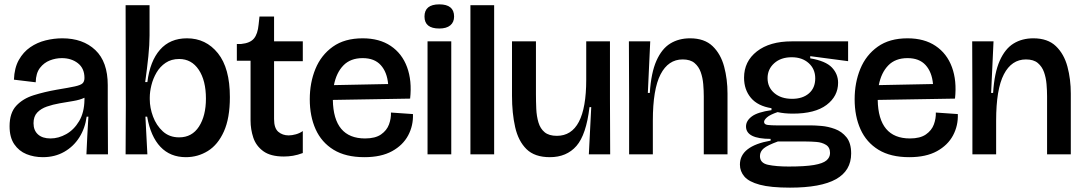

<svg xmlns="http://www.w3.org/2000/svg" viewBox="-20 -709 4977 882"><path d="M177 13Q136 13 101.5 -1Q67 -15 45.5 -46.5Q24 -78 24 -129Q24 -190 54.5 -223Q85 -256 134.5 -271.5Q184 -287 241 -297Q296 -306 323.5 -312Q351 -318 359.5 -326.5Q368 -335 368 -351Q368 -395 338 -418.5Q308 -442 264 -442Q236 -442 209 -431.5Q182 -421 163.5 -397Q145 -373 144 -331L44 -343Q46 -397 66.5 -433.5Q87 -470 119 -492Q151 -514 189.5 -523.5Q228 -533 266 -533Q361 -533 418 -479Q475 -425 475 -318V-221Q475 -166 475.5 -110.5Q476 -55 476 0H377Q379 -43 381 -84.5Q383 -126 386 -173H378Q371 -120 344.5 -78Q318 -36 275 -11.5Q232 13 177 13ZM212 -73Q249 -73 284.5 -93Q320 -113 343.5 -152.5Q367 -192 368 -250V-260Q347 -250 316.5 -245Q286 -240 254.5 -234.5Q223 -229 195.5 -219.5Q168 -210 151 -192Q134 -174 134 -143Q134 -110 154.5 -91.5Q175 -73 212 -73Z M834 13Q762 13 717 -34.5Q672 -82 656 -173H648L657 0H557L558 -224L557 -685H667V-546Q667 -504 661.5 -450.5Q656 -397 647 -332H657Q669 -428 715 -480.5Q761 -533 839 -533Q926 -533 981 -464.5Q1036 -396 1036 -263Q1036 -166 1008.5 -105Q981 -44 935 -15.5Q889 13 834 13ZM803 -78Q862 -78 894 -127.5Q926 -177 926 -256Q926 -339 893 -388.5Q860 -438 803 -438Q767 -438 741 -420.5Q715 -403 699 -375.5Q683 -348 675.5 -317.5Q668 -287 668 -261V-253Q668 -214 683 -173.5Q698 -133 728 -105.5Q758 -78 803 -78Z M1284 10Q1223 10 1189.5 -14.5Q1156 -39 1143.5 -77Q1131 -115 1131 -155V-430H1068V-507H1088Q1129 -511 1146.5 -532Q1164 -553 1168 -596L1172 -633H1239V-519H1371V-428H1239V-162Q1239 -120 1258.5 -103.5Q1278 -87 1306 -87Q1321 -87 1339 -92Q1357 -97 1371 -107V-6Q1347 3 1326 6.5Q1305 10 1284 10Z M1654 13Q1568 13 1512.5 -21Q1457 -55 1430 -115Q1403 -175 1403 -253Q1403 -329 1429 -392.5Q1455 -456 1509 -494.5Q1563 -533 1646 -533Q1723 -533 1775 -498Q1827 -463 1850 -400.5Q1873 -338 1864 -256L1509 -250Q1512 -73 1657 -73Q1704 -73 1730.5 -91.5Q1757 -110 1767 -137.5Q1777 -165 1776 -192L1877 -185Q1879 -132 1855 -87Q1831 -42 1781 -14.5Q1731 13 1654 13ZM1646 -442Q1590 -442 1557.5 -408.5Q1525 -375 1514 -318L1763 -323Q1758 -378 1729 -410Q1700 -442 1646 -442Z M1944 0V-519H2053V0ZM1998 -578Q1930 -578 1930 -633Q1930 -689 1998 -689Q2066 -689 2066 -633Q2066 -607 2048.5 -592.5Q2031 -578 1998 -578Z M2141 0V-685H2250V0Z M2506 13Q2436 13 2398.5 -24Q2361 -61 2346.5 -125Q2332 -189 2332 -269V-519H2442V-277Q2442 -243 2443.5 -209Q2445 -175 2453.5 -146.5Q2462 -118 2482 -101.5Q2502 -85 2538 -85Q2673 -85 2673 -343V-519H2782V-258L2783 0H2685L2696 -217H2688Q2673 -90 2628 -38.5Q2583 13 2506 13Z M2870 0V-259L2869 -519H2967L2956 -282H2965Q2971 -375 2995.5 -430Q3020 -485 3059 -509Q3098 -533 3150 -533Q3216 -533 3253.5 -497Q3291 -461 3306.5 -403Q3322 -345 3322 -279V0H3213V-266Q3213 -293 3210.5 -322.5Q3208 -352 3199 -377.5Q3190 -403 3170.5 -419.5Q3151 -436 3116 -436Q3050 -436 3014.5 -367.5Q2979 -299 2979 -155V0Z M3609 153Q3520 153 3470 139.5Q3420 126 3399.5 102Q3379 78 3379 47Q3379 -38 3520 -63V-71Q3407 -71 3407 -128Q3407 -154 3433.5 -174Q3460 -194 3524 -203V-212Q3461 -222 3429.5 -259.5Q3398 -297 3398 -352Q3398 -427 3457 -473Q3516 -519 3617 -519H3876V-428L3702 -451V-441Q3773 -429 3801.5 -399Q3830 -369 3830 -329Q3830 -267 3777 -227Q3724 -187 3622 -187Q3583 -187 3552 -194Q3517 -182 3503.5 -170Q3490 -158 3490 -149Q3490 -137 3507 -135Q3524 -133 3548 -133H3706Q3723 -133 3753.5 -130.5Q3784 -128 3815.5 -116.5Q3847 -105 3868.5 -78.5Q3890 -52 3890 -4Q3890 75 3820.5 114Q3751 153 3609 153ZM3619 -255Q3667 -255 3696 -280Q3725 -305 3725 -349Q3725 -392 3695 -419Q3665 -446 3617 -446Q3567 -446 3536.5 -418.5Q3506 -391 3506 -350Q3506 -308 3537 -281.5Q3568 -255 3619 -255ZM3603 56Q3678 56 3719 49Q3760 42 3776.5 28Q3793 14 3793 -6Q3793 -32 3774.5 -43.5Q3756 -55 3730.5 -57Q3705 -59 3683 -59H3553Q3506 -42 3488.5 -27.5Q3471 -13 3471 8Q3471 40 3508 48Q3545 56 3603 56Z M4157 13Q4071 13 4015.5 -21Q3960 -55 3933 -115Q3906 -175 3906 -253Q3906 -329 3932 -392.5Q3958 -456 4012 -494.5Q4066 -533 4149 -533Q4226 -533 4278 -498Q4330 -463 4353 -400.5Q4376 -338 4367 -256L4012 -250Q4015 -73 4160 -73Q4207 -73 4233.5 -91.5Q4260 -110 4270 -137.5Q4280 -165 4279 -192L4380 -185Q4382 -132 4358 -87Q4334 -42 4284 -14.5Q4234 13 4157 13ZM4149 -442Q4093 -442 4060.5 -408.5Q4028 -375 4017 -318L4266 -323Q4261 -378 4232 -410Q4203 -442 4149 -442Z M4447 0V-259L4446 -519H4544L4533 -282H4542Q4548 -375 4572.5 -430Q4597 -485 4636 -509Q4675 -533 4727 -533Q4793 -533 4830.5 -497Q4868 -461 4883.5 -403Q4899 -345 4899 -279V0H4790V-266Q4790 -293 4787.5 -322.5Q4785 -352 4776 -377.5Q4767 -403 4747.5 -419.5Q4728 -436 4693 -436Q4627 -436 4591.5 -367.5Q4556 -299 4556 -155V0Z"/></svg>

Font: Bricolage Grotesque 48pt Medium
Style: Regular
Weight: 500
Designer: Mathieu Triay
Foundry: Atelier Triay
Version: Version 1.000; ttfautohint (v1.8.4.7-5d5b);gftools[0.9.32]